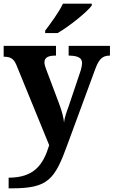

<svg xmlns="http://www.w3.org/2000/svg" viewBox="-20 -786 619 1046"><path d="M226 -619V-606H294C357 -642 455 -721 480 -756V-766H323C302 -721 255 -657 226 -619ZM27 182V240H44C241 240 278 194 348 0L499 -410C519 -464 538 -482 575 -483H579V-536H354V-483H358C402 -482 427 -472 427 -443C427 -431 422 -407 417 -394L351 -198C347 -188 331 -146 329 -118C326 -145 320 -173 301 -224L232 -407C228 -417 222 -435 222 -446C222 -474 245 -483 282 -483H285V-536H0V-477H4C32 -476 53 -470 68 -435L248 5C216 111 166 182 27 182Z"/></svg>

Font: Noto Nastaliq Urdu
Style: Bold
Weight: 700
Designer: Monotype Design Team (Patrick Giasson: type design, Kamal Mansour: OpenType code, Glenda Bellarosa). Updated by Simon Co
Foundry: Monotype Imaging Inc., Simon Cozens
Version: Version 3.009